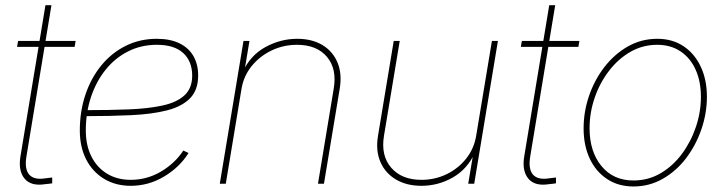

<svg xmlns="http://www.w3.org/2000/svg" viewBox="-20 -689 2719 720"><path d="M263.7 -535.6 259.8 -513.2H43.9L47.9 -535.6ZM150.4 -669.4H172.9L79.1 -102.1Q71.3 -54.7 89.8 -33.9Q108.4 -13.2 151.9 -20.5Q157.7 -21 163.8 -22Q169.9 -22.9 175.8 -23.4V-1.5Q169.4 -0.5 163.1 0.2Q156.7 1 150.4 1.5Q96.7 10.3 72.3 -19Q47.9 -48.3 56.6 -102.1Z M470.2 7.8Q413.6 7.8 370.4 -18.3Q327.1 -44.4 303.2 -91.1Q279.3 -137.7 279.3 -199.7Q279.3 -271.5 300.3 -334Q321.3 -396.5 359.9 -443.6Q398.4 -490.7 451.4 -517.1Q504.4 -543.5 567.9 -543.5Q618.7 -543.5 653.3 -526.4Q688 -509.3 705.6 -478.3Q723.1 -447.3 723.1 -406.2Q723.1 -351.6 692.9 -320.6Q662.6 -289.6 606.2 -275.1Q549.8 -260.7 471.4 -257.1Q393.1 -253.4 297.4 -253.4V-275.9Q388.7 -275.9 462.9 -278.8Q537.1 -281.7 590.3 -293.5Q643.6 -305.2 672.1 -331.8Q700.7 -358.4 700.7 -405.3Q700.7 -459 667.2 -490Q633.8 -521 567.9 -521Q509.3 -521 460.4 -496.3Q411.6 -471.7 376.2 -427.7Q340.8 -383.8 321.3 -325.4Q301.8 -267.1 301.8 -199.7Q301.8 -143.6 322.8 -102.1Q343.8 -60.5 381.6 -37.6Q419.4 -14.6 470.2 -14.6Q530.8 -14.6 583.3 -45.4Q635.7 -76.2 667.5 -124.5L687 -115.2Q653.3 -61.5 595.2 -26.9Q537.1 7.8 470.2 7.8Z M885.7 -356 826.7 0H804.2L893.1 -535.6H915.5L896 -418.5L890.1 -418.9Q918.5 -481.4 975.3 -512.5Q1032.2 -543.5 1094.2 -543.5Q1150.4 -543.5 1189.5 -519.8Q1228.5 -496.1 1245.8 -454.1Q1263.2 -412.1 1253.9 -356L1194.8 0H1172.4L1231.4 -356.4Q1244.1 -430.7 1206.1 -475.8Q1168 -521 1093.8 -521Q1043 -521 998.5 -499.8Q954.1 -478.5 923.8 -441.2Q893.6 -403.8 885.7 -356Z M1560.5 7.8Q1504.9 7.8 1464.8 -15.9Q1424.8 -39.6 1406.5 -81.8Q1388.2 -124 1397.5 -179.7L1456.5 -535.6H1479L1419.9 -179.7Q1407.7 -105.5 1447 -60.1Q1486.3 -14.6 1560.5 -14.6Q1611.3 -14.6 1655 -35.9Q1698.7 -57.1 1728.3 -94.5Q1757.8 -131.8 1765.6 -179.7L1824.7 -535.6H1847.2L1758.3 0H1735.8L1755.4 -117.2H1761.2Q1732.9 -54.7 1678 -23.4Q1623 7.8 1560.5 7.8Z M2152.8 -535.6 2148.9 -513.2H1933.1L1937 -535.6ZM2039.6 -669.4H2062L1968.3 -102.1Q1960.4 -54.7 1979 -33.9Q1997.6 -13.2 2041 -20.5Q2046.9 -21 2053 -22Q2059.1 -22.9 2064.9 -23.4V-1.5Q2058.6 -0.5 2052.2 0.2Q2045.9 1 2039.6 1.5Q1985.8 10.3 1961.4 -19Q1937 -48.3 1945.8 -102.1Z M2355.5 10.3Q2298.8 10.3 2256.6 -17.6Q2214.4 -45.4 2191.4 -94.5Q2168.5 -143.6 2168.5 -207.5Q2168.5 -269.5 2188.7 -329.1Q2209 -388.7 2246.3 -437.3Q2283.7 -485.8 2334.2 -514.6Q2384.8 -543.5 2444.8 -543.5Q2501.5 -543.5 2543 -515.9Q2584.5 -488.3 2607.7 -439.2Q2630.9 -390.1 2630.9 -326.2Q2630.9 -264.6 2610.4 -204.6Q2589.8 -144.5 2553 -95.9Q2516.1 -47.4 2465.6 -18.6Q2415 10.3 2355.5 10.3ZM2355.5 -12.2Q2411.1 -12.2 2457.3 -39.3Q2503.4 -66.4 2537.1 -111.8Q2570.8 -157.2 2589.6 -212.9Q2608.4 -268.6 2608.4 -325.7Q2608.4 -383.8 2588.6 -427.7Q2568.8 -471.7 2532 -496.3Q2495.1 -521 2444.3 -521Q2390.6 -521 2344.7 -494.9Q2298.8 -468.8 2264.2 -423.8Q2229.5 -378.9 2210.2 -323Q2190.9 -267.1 2190.9 -208Q2190.9 -120.6 2235.4 -66.4Q2279.8 -12.2 2355.5 -12.2Z"/></svg>

Font: Inter 20pt Thin
Style: Italic
Weight: 250
Italic angle: -9.3988°
Version: Version 4.001;git-66647c0bb